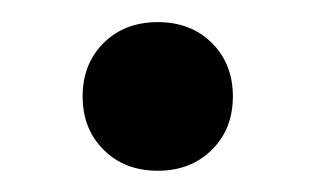

<svg xmlns="http://www.w3.org/2000/svg" viewBox="-20 -147 292 178"><path d="M56.6 -57.6Q56.6 -87.8 76.1 -107.2Q95.6 -126.5 126.3 -126.5Q156.9 -126.5 176.4 -107.2Q195.9 -87.8 195.9 -57.6Q195.9 -27.4 176.4 -8.1Q156.8 11.3 126.3 11.3Q95.6 11.3 76.1 -8.1Q56.6 -27.4 56.6 -57.6Z"/></svg>

Font: Playfair Micro SmCond SmLight
Style: Regular
Weight: 360
Width: 4
Designer: Claus Eggers Sørensen
Foundry: Claus Eggers Sørensen
Version: Version 2.100;Glyphs 3.2 (3219)